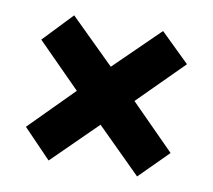

<svg xmlns="http://www.w3.org/2000/svg" viewBox="-55 -622 596 538"><g transform="rotate(10 242.5 -353.0)"><path d="M368 -560 450 -480 323 -353 448 -227 367 -146 241 -271 115 -147 36 -229 159 -353 36 -477 115 -560 241 -436Z"/></g></svg>

Font: Noto Sans Arabic ExtCond ExtBd
Style: Regular
Weight: 800
Width: 2
Designer: Monotype Design Team, Nadine Chahine, Nizar Qandah and Khaled Hosny
Foundry: Monotype Imaging Inc.
Version: Version 2.012; ttfautohint (v1.8.4.7-5d5b)